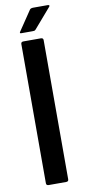

<svg xmlns="http://www.w3.org/2000/svg" viewBox="-96 -897 413 932"><g transform="rotate(-10 110.0 -430.5)"><path d="M53 -11V-697Q53 -708 65 -708H151Q163 -708 163 -697V-11Q163 0 151 0H65Q53 0 53 -11ZM63 -749Q56 -749 55.5 -751.5Q55 -754 61 -762L123 -854Q127 -861 141 -861H212Q218 -861 219.5 -858Q221 -855 215 -849L133 -754Q129 -750 125.5 -749.5Q122 -749 115 -749Z"/></g></svg>

Font: Glory Thin SemiBold
Style: Regular
Weight: 600
Version: Version 1.011